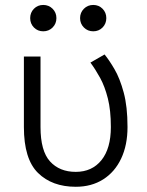

<svg xmlns="http://www.w3.org/2000/svg" viewBox="-20 -732 581 761"><path d="M140.6 -507.8V-228.5Q140.6 -133.8 178.2 -92.3Q215.8 -50.8 280.3 -50.8Q344.7 -50.8 382.1 -97.2Q419.4 -143.6 419.4 -228.5Q419.4 -294.4 407.5 -341.8Q395.5 -389.2 377 -423.1Q358.4 -457 338.4 -483.9L394.5 -516.1Q412.6 -494.1 433.8 -457.8Q455.1 -421.4 470.2 -365.7Q485.4 -310.1 485.4 -228.5Q485.4 -156.7 460.2 -103.5Q435.1 -50.3 388.9 -21Q342.8 8.3 280.3 8.3Q186.5 8.3 130.6 -46.6Q74.7 -101.6 74.7 -228.5V-507.8ZM297.4 -660.2Q297.4 -682.1 312.5 -697.3Q327.6 -712.4 349.6 -712.4Q371.6 -712.4 386.5 -697.3Q401.4 -682.1 401.4 -660.2Q401.4 -638.2 386.5 -623Q371.6 -607.9 349.6 -607.9Q327.6 -607.9 312.5 -623Q297.4 -638.2 297.4 -660.2ZM99.6 -660.2Q99.6 -682.1 114.5 -697.3Q129.4 -712.4 151.4 -712.4Q173.3 -712.4 188.5 -697.3Q203.6 -682.1 203.6 -660.2Q203.6 -638.2 188.5 -623Q173.3 -607.9 151.4 -607.9Q129.4 -607.9 114.5 -623Q99.6 -638.2 99.6 -660.2Z"/></svg>

Font: Giphurs Light
Style: Regular
Weight: 300
Version: Version 0.920; ttfautohint (v1.8.4.7-5d5b)